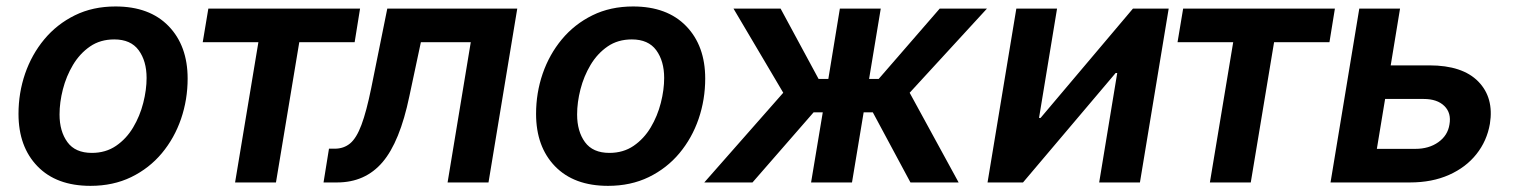

<svg xmlns="http://www.w3.org/2000/svg" viewBox="-20 -573 4756 603"><path d="M264.2 10.7Q157.2 10.7 97.7 -50.8Q38.1 -112.3 38.1 -215.3Q38.1 -281.2 58.8 -341.6Q79.6 -401.9 119.1 -449.5Q158.7 -497.1 215.1 -524.9Q271.5 -552.7 342.8 -552.7Q449.7 -552.7 509.5 -491Q569.3 -429.2 569.3 -326.2Q569.3 -260.3 548.6 -199.7Q527.8 -139.2 488.3 -91.8Q448.7 -44.4 392.1 -16.8Q335.4 10.7 264.2 10.7ZM268.6 -92.8Q312 -92.8 344.5 -115Q377 -137.2 398.2 -172.9Q419.4 -208.5 429.9 -249.8Q440.4 -291 440.4 -328.1Q440.4 -381.3 415.5 -415.3Q390.6 -449.2 338.9 -449.2Q294.9 -449.2 262.7 -427Q230.5 -404.8 209.2 -369.1Q188 -333.5 177.5 -292.5Q167 -251.5 167 -213.4Q167 -160.6 191.7 -126.7Q216.3 -92.8 268.6 -92.8Z M718.3 0 791.5 -440.4H616.7L634.3 -545.9H1110.8L1093.8 -440.4H919.9L846.7 0Z M996.1 0 1013.2 -106H1031.2Q1059.6 -106 1079.6 -122.6Q1099.6 -139.2 1115.2 -180.9Q1130.9 -222.7 1146 -296.9L1196.3 -545.9H1604.5L1514.2 0H1385.7L1458.5 -440.4H1301.8L1265.6 -270.5Q1235.8 -127.4 1181.4 -63.7Q1127 0 1038.6 0Z M1889.6 10.7Q1782.7 10.7 1723.1 -50.8Q1663.6 -112.3 1663.6 -215.3Q1663.6 -281.2 1684.3 -341.6Q1705.1 -401.9 1744.6 -449.5Q1784.2 -497.1 1840.6 -524.9Q1897 -552.7 1968.3 -552.7Q2075.2 -552.7 2135 -491Q2194.8 -429.2 2194.8 -326.2Q2194.8 -260.3 2174.1 -199.7Q2153.3 -139.2 2113.8 -91.8Q2074.2 -44.4 2017.6 -16.8Q1960.9 10.7 1889.6 10.7ZM1894 -92.8Q1937.5 -92.8 1970 -115Q2002.4 -137.2 2023.7 -172.9Q2044.9 -208.5 2055.4 -249.8Q2065.9 -291 2065.9 -328.1Q2065.9 -381.3 2041 -415.3Q2016.1 -449.2 1964.4 -449.2Q1920.4 -449.2 1888.2 -427Q1856 -404.8 1834.7 -369.1Q1813.5 -333.5 1803 -292.5Q1792.5 -251.5 1792.5 -213.4Q1792.5 -160.6 1817.1 -126.7Q1841.8 -92.8 1894 -92.8Z M2191.9 0 2439.9 -281.7 2283.7 -545.9H2431.6L2550.8 -325.2H2581.5L2617.7 -545.9H2746.1L2709.5 -325.2H2739.7L2931.2 -545.9H3079.6L2836.9 -281.7L2990.7 0H2839.4L2721.2 -220.2H2692.4L2655.8 0H2527.3L2564 -220.2H2535.2L2343.3 0Z M3560.1 0H3432.1L3488.8 -343.8H3483.9L3192.9 0H3081.5L3171.9 -545.9H3299.8L3243.2 -202.6H3248L3538.1 -545.9H3650.4Z M3779.8 0 3853 -440.4H3678.2L3695.8 -545.9H4172.4L4155.3 -440.4H3981.4L3908.2 0Z M4347.7 -367.7H4469.2Q4573.2 -367.7 4622.8 -316.9Q4672.4 -266.1 4659.2 -184.1Q4649.9 -130.4 4616.9 -88.9Q4584 -47.4 4530.8 -23.7Q4477.5 0 4408.2 0H4158.7L4249 -545.9H4377ZM4330.1 -262.2 4304.2 -105.5H4425.3Q4467.8 -105.5 4497.3 -126.5Q4526.9 -147.5 4532.2 -182.1Q4538.6 -218.3 4516.1 -240.2Q4493.7 -262.2 4451.2 -262.2Z"/></svg>

Font: Inter Semi Bold
Style: Italic
Weight: 600
Italic angle: -9.39999°
Designer: Rasmus Andersson
Foundry: rsms
Version: Version 4.000;git-3c8e0fc